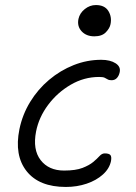

<svg xmlns="http://www.w3.org/2000/svg" viewBox="-20 -732 538 761"><path d="M241 9Q135 9 85.5 -53.5Q36 -116 57 -220Q69 -278 99.5 -328Q130 -378 174.5 -415.5Q219 -453 272 -474Q325 -495 381 -495Q417 -495 438.5 -481Q460 -467 454 -444Q451 -431 443 -422.5Q435 -414 422 -414Q412 -414 406.5 -417.5Q401 -421 394.5 -424Q388 -427 373 -427Q313 -427 260 -396Q207 -365 170.5 -316Q134 -267 123 -211Q109 -139 141 -97.5Q173 -56 234 -56Q280 -56 307 -66.5Q334 -77 349.5 -90Q365 -103 374.5 -113.5Q384 -124 395 -124Q412 -124 417.5 -117.5Q423 -111 420 -94Q414 -64 388 -40.5Q362 -17 323.5 -4Q285 9 241 9ZM354 -588Q322 -588 303.5 -608Q285 -628 291 -657Q296 -680 316 -696Q336 -712 360 -712Q395 -712 409.5 -688.5Q424 -665 418 -636Q415 -620 399.5 -604Q384 -588 354 -588Z"/></svg>

Font: Shantell Sans Normal
Style: Italic
Weight: 300
Italic angle: -11.31°
Designer: Stephen Nixon, Anya Danilova, Shantell Martin
Foundry: Arrow Type
Version: Version 1.008;[a672d596b]